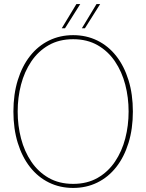

<svg xmlns="http://www.w3.org/2000/svg" viewBox="-20 -913 720 945"><path d="M340 12Q275 12 221 -14.5Q167 -41 128 -90.5Q89 -140 67.5 -209.5Q46 -279 46 -364Q46 -449 67.5 -518.5Q89 -588 128 -637.5Q167 -687 221 -713.5Q275 -740 340 -740Q405 -740 459 -713.5Q513 -687 552 -637.5Q591 -588 612.5 -518.5Q634 -449 634 -364Q634 -279 612.5 -209.5Q591 -140 552 -90.5Q513 -41 459 -14.5Q405 12 340 12ZM340 -8Q409 -8 460.5 -37.5Q512 -67 546 -117.5Q580 -168 596.5 -231.5Q613 -295 613 -364Q613 -433 596.5 -496.5Q580 -560 546 -610.5Q512 -661 460.5 -690.5Q409 -720 340 -720Q271 -720 219.5 -690.5Q168 -661 134 -610.5Q100 -560 83.5 -496.5Q67 -433 67 -364Q67 -295 83.5 -231.5Q100 -168 134 -117.5Q168 -67 219.5 -37.5Q271 -8 340 -8ZM284 -774 356 -893H375L300 -774ZM383 -774 455 -893H473L398 -774Z"/></svg>

Font: Murecho Thin
Style: Regular
Weight: 100
Designer: Neil Summerour
Foundry: Positype
Version: Version 1.010